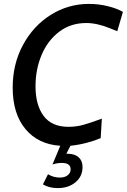

<svg xmlns="http://www.w3.org/2000/svg" viewBox="-20 -734 650 984"><path d="M162 -292Q162 -196 203.5 -140Q245 -84 331 -84Q370 -84 406.5 -94Q443 -104 502 -126L496 -26Q463 -12 422 -1.5Q381 9 341 13L320 54H327Q363 54 383 72Q403 90 403 122Q403 170 367 200Q331 230 276 230Q232 230 200 211L226 159Q254 176 287 176Q312 176 327 164Q342 152 342 134Q342 101 297 101Q273 101 249 109L289 13Q176 6 110.5 -72.5Q45 -151 45 -285Q45 -406 98 -504Q151 -602 240.5 -658Q330 -714 436 -714Q485 -714 532 -702.5Q579 -691 610 -673L581 -574Q573 -577 542.5 -589.5Q512 -602 481.5 -609Q451 -616 422 -616Q342 -616 283 -571Q224 -526 193 -452Q162 -378 162 -292Z"/></svg>

Font: Cabin Medium
Style: Italic
Weight: 500
Italic angle: -7°
Designer: Pablo Impallari
Foundry: Pablo Impallari. http://www.impallari.com Igino Marini. http://www.ikern.com
Version: Version 2.200